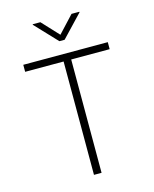

<svg xmlns="http://www.w3.org/2000/svg" viewBox="-136 -1031 897 1121"><g transform="rotate(-15 313.0 -471.0)"><path d="M57.6 -685.1V-727.5H568.4V-685.1H335.9V0H290V-685.1ZM218.3 -941.9 312.5 -840.8 406.7 -941.9H454.1V-938.5L328.6 -806.2H296.9L171.9 -938.5V-941.9Z"/></g></svg>

Font: Inter ExtraLight
Style: Regular
Weight: 250
Designer: Rasmus Andersson
Foundry: rsms
Version: Version 4.001;git-66647c0bb